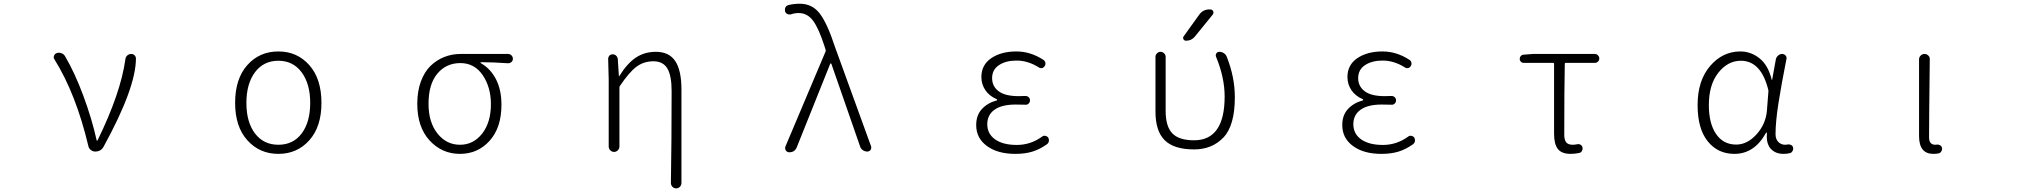

<svg xmlns="http://www.w3.org/2000/svg" viewBox="-20 -828 11040 1049"><path d="M545.9 -26.4Q531.2 0 500 0Q487.3 0 476.6 -8.3Q465.8 -16.6 462.9 -29.3Q395.5 -314.5 277.3 -503.9Q273.4 -509.8 273.4 -515.6Q273.4 -519.5 275.4 -523.4Q279.3 -534.2 290 -538.1Q295.9 -540 301.8 -540Q308.6 -540 315.4 -537.1Q328.1 -533.2 335 -521.5Q388.7 -430.7 435.5 -304.2Q482.4 -177.7 507.8 -62.5Q507.8 -59.6 510.3 -59.6Q512.7 -59.6 513.7 -62.5Q639.6 -320.3 665 -503.9Q666 -516.6 675.3 -524.9Q684.6 -533.2 697.3 -533.2Q709 -533.2 716.8 -524.4Q722.7 -517.6 722.7 -508.8Q722.7 -348.6 545.9 -26.4Z M1501 12.7Q1398.4 12.7 1331.5 -61.5Q1264.6 -135.7 1264.6 -265.6Q1264.6 -397.5 1331.1 -472.2Q1397.5 -546.9 1501 -546.9Q1603.5 -546.9 1669.9 -472.2Q1736.3 -397.5 1736.3 -265.6Q1736.3 -135.7 1669.9 -61.5Q1603.5 12.7 1501 12.7ZM1501 -37.1Q1582 -37.1 1628.4 -99.1Q1674.8 -161.1 1674.8 -265.6Q1674.8 -370.1 1627.9 -433.1Q1581.1 -496.1 1501 -496.1Q1419.9 -496.1 1373 -433.1Q1326.2 -370.1 1326.2 -265.6Q1326.2 -161.1 1373 -99.1Q1419.9 -37.1 1501 -37.1Z M2493.2 12.7Q2394.5 12.7 2327.1 -60.5Q2259.8 -133.8 2259.8 -260.7Q2259.8 -329.1 2279.3 -382.3Q2298.8 -435.5 2332 -467.8Q2365.2 -500 2407.2 -516.6Q2449.2 -533.2 2496.1 -533.2H2755.9Q2766.6 -533.2 2774.4 -525.4Q2782.2 -517.6 2782.2 -506.8Q2782.2 -496.1 2774.4 -489.3Q2766.6 -482.4 2755.9 -482.4Q2669.9 -488.3 2607.4 -488.3Q2605.5 -488.3 2605.5 -486.3Q2605.5 -484.4 2606.4 -483.4Q2661.1 -452.1 2690.4 -394Q2719.7 -335.9 2719.7 -255.9Q2719.7 -130.9 2655.3 -59.1Q2590.8 12.7 2493.2 12.7ZM2493.2 -37.1Q2566.4 -37.1 2614.3 -98.1Q2662.1 -159.2 2662.1 -258.8Q2662.1 -351.6 2617.2 -417.5Q2572.3 -483.4 2495.1 -483.4Q2418 -483.4 2369.6 -425.8Q2321.3 -368.2 2321.3 -260.7Q2321.3 -160.2 2370.1 -98.6Q2418.9 -37.1 2493.2 -37.1Z M3703.1 171.9Q3703.1 183.6 3694.8 192.4Q3686.5 201.2 3674.3 201.2Q3662.1 201.2 3653.8 192.4Q3645.5 183.6 3645.5 171.9Q3649.4 -53.7 3649.4 -331.1Q3649.4 -415 3626 -454.1Q3602.5 -493.2 3549.8 -493.2Q3498 -493.2 3458 -463.9Q3418 -434.6 3366.2 -357.4Q3364.3 -354.5 3364.3 -349.6V-27.3Q3364.3 -15.6 3355.5 -6.8Q3346.7 2 3335 2Q3323.2 2 3314.5 -6.8Q3305.7 -15.6 3305.7 -27.3V-393.6L3302.7 -506.8Q3302.7 -515.6 3308.6 -523.4Q3316.4 -531.2 3327.1 -531.2Q3338.9 -531.2 3346.7 -523.4Q3354.5 -515.6 3355.5 -503.9L3361.3 -412.1Q3361.3 -411.1 3362.3 -411.1Q3363.3 -411.1 3363.3 -412.1Q3407.2 -482.4 3454.6 -513.7Q3502 -544.9 3563.5 -544.9Q3635.7 -544.9 3669.4 -494.1Q3703.1 -443.4 3703.1 -338.9Z M4332 -20.5Q4326.2 -7.8 4314.5 -1Q4305.7 3.9 4294.9 3.9Q4292 3.9 4290 3.9Q4278.3 2.9 4272.5 -7.8Q4269.5 -13.7 4269.5 -18.6Q4269.5 -23.4 4271.5 -28.3L4490.2 -545.9Q4492.2 -549.8 4491.2 -554.7L4484.4 -576.2Q4454.1 -670.9 4422.9 -713.9Q4391.6 -756.8 4342.8 -756.8Q4322.3 -756.8 4302.7 -750Q4292 -747.1 4282.7 -751Q4273.4 -754.9 4269.5 -764.6Q4268.6 -769.5 4268.6 -774.4Q4268.6 -780.3 4270.5 -786.1Q4275.4 -796.9 4286.1 -799.8Q4314.5 -807.6 4349.6 -807.6Q4418.9 -807.6 4460 -752.4Q4501 -697.3 4541 -574.2L4739.3 -28.3Q4740.2 -24.4 4740.2 -21.5Q4740.2 -14.6 4736.3 -8.8Q4729.5 0 4718.8 0Q4705.1 0 4693.8 -7.8Q4682.6 -15.6 4678.7 -29.3L4522.5 -478.5Q4521.5 -481.4 4519 -481.4Q4516.6 -481.4 4515.6 -478.5Z M5527.3 12.7Q5430.7 12.7 5372.1 -30.3Q5313.5 -73.2 5313.5 -144.5Q5313.5 -199.2 5345.2 -232.9Q5377 -266.6 5425.8 -279.3Q5427.7 -280.3 5427.7 -282.7Q5427.7 -285.2 5425.8 -286.1Q5385.7 -302.7 5363.8 -335Q5341.8 -367.2 5341.8 -407.2Q5341.8 -473.6 5396 -510.3Q5450.2 -546.9 5533.2 -546.9Q5610.4 -546.9 5680.7 -501Q5689.5 -495.1 5691.4 -485.4Q5693.4 -475.6 5687.5 -466.8Q5682.6 -458 5672.9 -456.1Q5663.1 -454.1 5655.3 -460Q5595.7 -497.1 5534.2 -497.1Q5475.6 -497.1 5438 -472.2Q5400.4 -447.3 5400.4 -401.4Q5400.4 -356.4 5436 -329.6Q5471.7 -302.7 5544.9 -302.7Q5568.4 -302.7 5582 -303.7Q5592.8 -303.7 5600.1 -296.9Q5607.4 -290 5607.4 -279.8Q5607.4 -269.5 5600.1 -262.2Q5592.8 -254.9 5582 -255.9Q5553.7 -256.8 5529.3 -256.8Q5453.1 -256.8 5413.6 -228.5Q5374 -200.2 5374 -149.4Q5374 -96.7 5417 -66.4Q5460 -36.1 5535.2 -36.1Q5610.4 -36.1 5672.9 -81.1Q5680.7 -87.9 5690.9 -85.9Q5701.2 -84 5707 -76.2Q5710.9 -69.3 5710.9 -61.5Q5710.9 -47.9 5700.2 -40Q5660.2 -11.7 5620.1 0.5Q5580.1 12.7 5527.3 12.7Z M6532.2 -748Q6552.7 -776.4 6586.9 -776.4H6592.8Q6603.5 -776.4 6607.9 -767.1Q6612.3 -757.8 6606.4 -749L6508.8 -628.9Q6490.2 -605.5 6460 -605.5Q6450.2 -605.5 6445.8 -613.8Q6441.4 -622.1 6447.3 -629.9ZM6503.9 -11.7Q6394.5 -11.7 6343.8 -61.5Q6293 -111.3 6293 -217.8V-517.6Q6293 -528.3 6301.3 -536.6Q6309.6 -544.9 6320.8 -544.9Q6332 -544.9 6340.3 -536.6Q6348.6 -528.3 6348.6 -517.6V-221.7Q6348.6 -136.7 6385.3 -99.1Q6421.9 -61.5 6503.9 -61.5Q6670.9 -61.5 6670.9 -300.8Q6670.9 -404.3 6624 -517.6Q6620.1 -527.3 6625.5 -536.1Q6630.9 -544.9 6641.6 -544.9Q6655.3 -544.9 6666.5 -537.6Q6677.7 -530.3 6682.6 -517.6Q6726.6 -406.2 6726.6 -296.9Q6726.6 -142.6 6664.6 -77.1Q6602.5 -11.7 6503.9 -11.7Z M7527.3 12.7Q7430.7 12.7 7372.1 -30.3Q7313.5 -73.2 7313.5 -144.5Q7313.5 -199.2 7345.2 -232.9Q7377 -266.6 7425.8 -279.3Q7427.7 -280.3 7427.7 -282.7Q7427.7 -285.2 7425.8 -286.1Q7385.7 -302.7 7363.8 -335Q7341.8 -367.2 7341.8 -407.2Q7341.8 -473.6 7396 -510.3Q7450.2 -546.9 7533.2 -546.9Q7610.4 -546.9 7680.7 -501Q7689.5 -495.1 7691.4 -485.4Q7693.4 -475.6 7687.5 -466.8Q7682.6 -458 7672.9 -456.1Q7663.1 -454.1 7655.3 -460Q7595.7 -497.1 7534.2 -497.1Q7475.6 -497.1 7438 -472.2Q7400.4 -447.3 7400.4 -401.4Q7400.4 -356.4 7436 -329.6Q7471.7 -302.7 7544.9 -302.7Q7568.4 -302.7 7582 -303.7Q7592.8 -303.7 7600.1 -296.9Q7607.4 -290 7607.4 -279.8Q7607.4 -269.5 7600.1 -262.2Q7592.8 -254.9 7582 -255.9Q7553.7 -256.8 7529.3 -256.8Q7453.1 -256.8 7413.6 -228.5Q7374 -200.2 7374 -149.4Q7374 -96.7 7417 -66.4Q7460 -36.1 7535.2 -36.1Q7610.4 -36.1 7672.9 -81.1Q7680.7 -87.9 7690.9 -85.9Q7701.2 -84 7707 -76.2Q7710.9 -69.3 7710.9 -61.5Q7710.9 -47.9 7700.2 -40Q7660.2 -11.7 7620.1 0.5Q7580.1 12.7 7527.3 12.7Z M8561.5 12.7Q8512.7 12.7 8491.7 -13.7Q8470.7 -40 8470.7 -97.7V-479.5Q8470.7 -484.4 8466.8 -484.4H8304.7Q8295.9 -484.4 8289.6 -490.7Q8283.2 -497.1 8283.2 -506.3Q8283.2 -515.6 8289.6 -522.5Q8295.9 -529.3 8304.7 -529.3L8356.4 -533.2H8693.4Q8703.1 -533.2 8710.4 -525.9Q8717.8 -518.6 8717.8 -508.3Q8717.8 -498 8710.4 -491.2Q8703.1 -484.4 8693.4 -484.4H8533.2Q8529.3 -484.4 8529.3 -479.5Q8526.4 -347.7 8526.4 -91.8Q8526.4 -63.5 8537.1 -50.3Q8547.9 -37.1 8572.3 -37.1Q8584 -37.1 8597.7 -40Q8607.4 -42 8615.7 -37.1Q8624 -32.2 8626 -22.5Q8627.9 -12.7 8623 -3.4Q8618.2 5.9 8607.4 7.8Q8584 12.7 8561.5 12.7Z M9456.1 12.7Q9365.2 12.7 9310.1 -56.2Q9254.9 -125 9254.9 -253.9Q9254.9 -387.7 9323.2 -467.3Q9391.6 -546.9 9488.3 -546.9Q9545.9 -546.9 9593.3 -509.3Q9640.6 -471.7 9660.2 -391.6Q9660.2 -390.6 9661.1 -390.6Q9662.1 -390.6 9662.1 -391.6L9682.6 -504.9Q9685.5 -516.6 9695.3 -524.9Q9705.1 -533.2 9716.8 -533.2Q9728.5 -533.2 9735.8 -524.4Q9743.2 -515.6 9740.2 -504.9Q9712.9 -368.2 9696.8 -265.1Q9680.7 -162.1 9680.7 -94.7Q9680.7 -68.4 9695.8 -52.7Q9710.9 -37.1 9733.4 -37.1Q9740.2 -37.1 9749 -39.1Q9757.8 -40 9766.1 -35.6Q9774.4 -31.2 9776.4 -22.5Q9777.3 -18.6 9777.3 -15.6Q9777.3 -8.8 9773.4 -2.9Q9768.6 6.8 9758.8 8.8Q9743.2 12.7 9724.6 12.7Q9678.7 12.7 9653.3 -16.6Q9632.8 -41 9632.8 -81.1Q9632.8 -90.8 9633.8 -101.6Q9633.8 -103.5 9631.8 -103.5Q9629.9 -103.5 9628.9 -102.5Q9565.4 12.7 9456.1 12.7ZM9465.8 -38.1Q9526.4 -38.1 9577.1 -94.2Q9627.9 -150.4 9633.8 -225.6L9641.6 -326.2Q9642.6 -331.1 9641.6 -335Q9602.5 -496.1 9491.2 -496.1Q9419.9 -496.1 9368.2 -430.7Q9316.4 -365.2 9316.4 -253.9Q9316.4 -153.3 9356 -95.7Q9395.5 -38.1 9465.8 -38.1Z M10543 12.7Q10464.8 12.7 10464.8 -85V-503.9Q10464.8 -515.6 10473.6 -524.4Q10482.4 -533.2 10494.6 -533.2Q10506.8 -533.2 10515.6 -524.4Q10524.4 -515.6 10523.4 -503.9Q10519.5 -168 10519.5 -78.1Q10519.5 -37.1 10553.7 -37.1Q10557.6 -37.1 10562.5 -38.1Q10572.3 -39.1 10580.1 -34.2Q10587.9 -29.3 10589.8 -21.5Q10590.8 -17.6 10590.8 -14.6Q10590.8 -7.8 10586.9 -2Q10582 7.8 10572.3 9.8Q10558.6 12.7 10543 12.7Z"/></svg>

Font: Gen Jyuu Gothic L Monospace Light
Style: Regular
Weight: 300
Designer: [Source Han Sans]
Ryoko NISHIZUKA  (kana & ideographs); Paul D. Hunt (Latin, Greek & Cyrillic); Wenlong ZHANG  (bopomofo
Version: Version 1.002.20150607